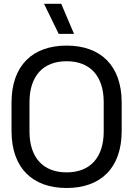

<svg xmlns="http://www.w3.org/2000/svg" viewBox="-20 -948 682 983"><path d="M321 14.5C494.5 14.5 603 -86.5 603 -277.5V-422.5C603 -613.5 494.5 -714.5 321 -714.5C147.5 -714.5 39 -613.5 39 -422.5V-277.5C39 -86.5 147.5 14.5 321 14.5ZM321 -65.5C200 -65.5 131 -142 131 -275V-425C131 -558 200 -634.5 321 -634.5C442 -634.5 511 -558 511 -425V-275C511 -142 442 -65.5 321 -65.5ZM293.5 -928.5H205.5L280.5 -774.5H359Z"/></svg>

Font: MCL Standard
Style: Regular
Weight: 400
Designer: Květoslav Bartoš
Foundry: Florian Karsten
Version: Version 1.001;Glyphs 3.2.3 (3260)